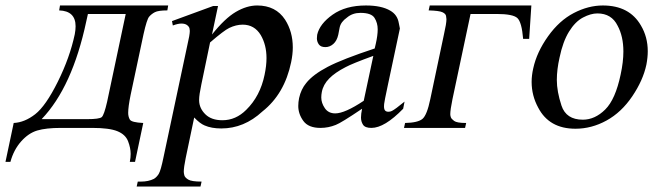

<svg xmlns="http://www.w3.org/2000/svg" viewBox="-50 -467 2388 701"><path d="M169 -447H564L561 -429Q528 -429 515.5 -422.5Q503 -416 494.5 -406Q486 -396 474 -342L427 -121Q418 -77 418 -55Q418 -41 424 -30.5Q430 -20 473 -18L443 124H424Q427 109 427 95Q427 73 417.5 48.5Q408 24 378.5 12Q349 0 287 0H172Q118 0 86 9.5Q54 19 27 49.5Q0 80 -12 124H-30L0 -18Q40 -20 78.5 -50Q117 -80 161 -168.5Q205 -257 223 -342Q226 -358 226 -371Q226 -427 166 -429ZM271 -416 265 -389Q214 -149 102 -32H268Q313 -32 321.5 -39.5Q330 -47 341 -95L409 -416Z M578 -390 728 -445H746L724 -341Q771 -400 811 -423.5Q851 -447 889 -447Q957 -447 991 -395Q1019 -351 1019 -294Q1019 -269 1013 -240Q989 -124 908 -60Q841 2 758 2Q722 2 697 -9Q680 -16 659 -38L628 110Q621 144 621 160Q621 165 623 173Q625 181 637 188.5Q649 196 686 196L682 214H449L453 196H465Q492 196 512 186Q522 180 529.5 168Q537 156 547 107L634 -302Q643 -340 643 -354Q643 -356 642 -362.5Q641 -369 633.5 -375Q626 -381 612 -381Q600 -381 581 -374ZM717 -312 685 -158Q677 -120 677 -103Q677 -101 677 -99Q678 -71 700 -49.5Q722 -28 762 -28Q811 -28 849 -66Q900 -116 916 -194Q923 -227 923 -255Q923 -303 902 -339Q879 -377 836 -377Q812 -377 787 -365Q768 -356 717 -312Z M1272 -70Q1195 -18 1176 -11Q1149 0 1120 0Q1076 0 1057.5 -25.5Q1039 -51 1039 -80Q1039 -94 1042 -109Q1049 -141 1068 -164Q1093 -195 1146.5 -223Q1200 -251 1318 -290L1322 -307Q1329 -338 1329 -360Q1329 -383 1317.5 -401.5Q1306 -420 1266 -420Q1237 -420 1217 -403Q1194 -387 1190 -366L1185 -340Q1180 -318 1167 -306.5Q1154 -295 1138 -295Q1121 -295 1114 -305Q1107 -315 1107 -327Q1107 -333 1108 -340Q1117 -380 1164.5 -413.5Q1212 -447 1286 -447Q1343 -447 1375 -428Q1401 -413 1406 -383L1410 -363L1366 -156Q1353 -95 1352.5 -87.5Q1352 -80 1352 -79Q1352 -68 1356 -63.5Q1360 -59 1368 -59Q1375 -59 1381 -62Q1393 -68 1427 -96L1422 -70Q1354 0 1306 0Q1283 0 1275.5 -11.5Q1268 -23 1268 -38Q1268 -51 1272 -70ZM1278 -99 1313 -263Q1236 -235 1212 -222Q1173 -202 1151.5 -180Q1130 -158 1125 -131Q1123 -121 1123 -111Q1123 -91 1136 -72Q1149 -53 1174 -53Q1209 -53 1278 -99Z M1890 -447 1882 -325H1860Q1855 -386 1839 -401Q1823 -416 1763 -416H1668L1602 -105Q1594 -66 1594 -50Q1594 -45 1596 -39Q1598 -33 1608 -25.5Q1618 -18 1652 -18L1648 0H1425L1429 -18Q1476 -19 1492.5 -33Q1509 -47 1521 -105L1571 -342Q1580 -381 1580 -397Q1580 -401 1578.5 -409Q1577 -417 1565 -422.5Q1553 -428 1515 -429L1519 -447Z M2151 -447Q2248 -447 2290 -374Q2315 -332 2315 -280Q2315 -257 2310 -231Q2298 -174 2258.5 -115.5Q2219 -57 2164.5 -27Q2110 3 2051 3Q1955 3 1915 -74Q1891 -118 1891 -168Q1891 -192 1897 -218Q1910 -277 1951 -334.5Q1992 -392 2045 -419.5Q2098 -447 2151 -447ZM2131 -418Q2107 -418 2078.5 -403Q2050 -388 2027.5 -351.5Q2005 -315 1993 -257Q1983 -213 1983 -175Q1983 -133 2000 -81.5Q2017 -30 2078 -30Q2122 -30 2159.5 -67Q2197 -104 2216 -195Q2226 -241 2226 -279Q2226 -334 2205 -373Q2183 -418 2131 -418Z"/></svg>

Font: New Athena Unicode
Style: Italic
Weight: 400
Designer: J. Rusten 1997; rev. by R. Hancock 2001, 2002, rev. by D. Mastronarde 2002-2019
Foundry: Society for Classical Studies (formerly American Philological Association)
Version: Version 5.008